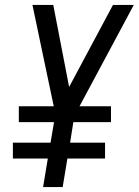

<svg xmlns="http://www.w3.org/2000/svg" viewBox="-20 -755 560 775"><path d="M154 0 173 -115H32V-179H184L198 -262H56V-326H197L158 -511L111 -735H195L259 -404L436 -735H520L301 -326H428V-262H276L263 -179H404V-115H252L233 0Z"/></svg>

Font: Iosevka SS04
Style: Italic
Weight: 400
Italic angle: -9°
Monospace: yes
Designer: Belleve Invis
Foundry: Belleve Invis
Version: Version 19.0.0; ttfautohint (v1.8.4)